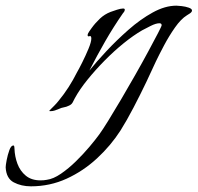

<svg xmlns="http://www.w3.org/2000/svg" viewBox="-214 -384 697 677"><path d="M-105 273Q-139 273 -165.5 259Q-192 245 -194 206Q-194 199 -190.5 180.5Q-187 162 -181 145.5Q-175 129 -167 129Q-164 129 -163.5 133.5Q-163 138 -163 140Q-162 168 -152.5 193.5Q-143 219 -123 235.5Q-103 252 -71 252Q-65 252 -59.5 251.5Q-54 251 -49 250Q-26 247 1 228.5Q28 210 54 184.5Q80 159 101.5 133.5Q123 108 136 90Q147 75 167.5 42Q188 9 213 -33.5Q238 -76 263 -120Q288 -164 309 -203Q330 -242 343 -267Q356 -292 356 -295Q356 -302 348 -302Q336 -302 317 -292.5Q298 -283 287 -277Q256 -259 222 -231.5Q188 -204 155 -170.5Q122 -137 94.5 -103Q67 -69 50 -38Q46 -30 42 -22.5Q38 -15 28 -11Q20 -7 11 -5.5Q2 -4 -6 0Q-13 3 -20.5 5.5Q-28 8 -36 8Q-40 8 -40 7Q-40 6 -39.5 6Q-39 6 -39 5Q-31 -3 -22.5 -11.5Q-14 -20 -7 -29Q12 -52 28 -77Q44 -102 57 -128Q64 -140 76 -164Q88 -188 98 -212Q108 -236 108 -248Q108 -259 101.5 -256.5Q95 -254 95 -260Q95 -265 100.5 -273Q106 -281 109 -285Q122 -303 138.5 -318.5Q155 -334 176 -342Q184 -345 198 -349.5Q212 -354 220 -354Q226 -354 226 -350Q226 -344 220 -338Q186 -289 157 -238.5Q128 -188 101 -135Q125 -165 161 -203.5Q197 -242 239 -279Q281 -316 324.5 -340Q368 -364 408 -364Q413 -364 426.5 -362.5Q440 -361 451.5 -357Q463 -353 463 -347Q463 -342 456 -337Q449 -332 445 -330Q424 -317 403 -287Q382 -257 364.5 -224Q347 -191 336 -168Q323 -139 302 -95Q281 -51 257 -5Q233 41 211 76Q177 129 128.5 174Q80 219 21 246Q-38 273 -105 273Z"/></svg>

Font: My Soul
Style: Regular
Weight: 400
Designer: Robert E. Leuschke
Foundry: Robert E. Leuschke
Version: Version 1.010; ttfautohint (v1.8.4.7-5d5b)